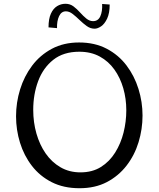

<svg xmlns="http://www.w3.org/2000/svg" viewBox="-20 -984 840 1017"><path d="M401 13Q317 13 254 -19Q191 -51 149 -105.5Q107 -160 86 -228Q65 -296 65 -368Q65 -441 86.5 -510.5Q108 -580 150 -636Q192 -692 254.5 -725.5Q317 -759 399 -759Q482 -759 545 -726Q608 -693 650 -637.5Q692 -582 713.5 -513Q735 -444 735 -372Q735 -300 714 -231Q693 -162 650.5 -107Q608 -52 546 -19.5Q484 13 401 13ZM406 -71Q469 -71 514.5 -99.5Q560 -128 590 -176Q620 -224 634.5 -282Q649 -340 649 -400Q649 -461 633 -516.5Q617 -572 586 -615.5Q555 -659 508.5 -684.5Q462 -710 400 -710Q316 -710 262 -667Q208 -624 182 -554Q156 -484 156 -402Q156 -336 173 -276.5Q190 -217 222 -171Q254 -125 300.5 -98Q347 -71 406 -71ZM282 -835 237 -839Q237 -884 249.5 -911.5Q262 -939 282.5 -951.5Q303 -964 327 -964Q351 -964 369.5 -950Q388 -936 404 -918Q420 -900 437 -886Q454 -872 473 -872Q500 -872 511.5 -898Q523 -924 521 -963L561 -960Q561 -914 547.5 -885.5Q534 -857 515.5 -844.5Q497 -832 481 -832Q459 -832 439.5 -846Q420 -860 401.5 -878Q383 -896 365 -910Q347 -924 329 -924Q305 -924 293 -898.5Q281 -873 282 -835Z"/></svg>

Font: Marhey Light Light
Style: Regular
Weight: 300
Version: Version 1.000